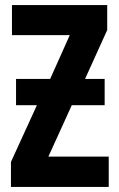

<svg xmlns="http://www.w3.org/2000/svg" viewBox="-20 -734 468 754"><path d="M43 -424H177L254 -596H27V-714H401V-616L314 -424H391V-321H262L170 -119H407V0H23V-98L125 -321H43Z"/></svg>

Font: Noto Sans ExtraCondensed
Style: Bold
Weight: 700
Width: 2
Designer: Monotype Design Team
Foundry: Monotype Imaging Inc.
Version: Version 2.013; ttfautohint (v1.8.4.7-5d5b)